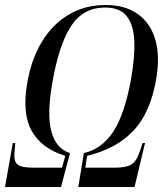

<svg xmlns="http://www.w3.org/2000/svg" viewBox="-46 -745 649 765"><path d="M-26 0 5 -175H15L12 -142Q8 -102 24 -89.5Q40 -77 84 -77H201L214 -124Q120 -153 80.5 -223Q41 -293 63 -417Q79 -509 120.5 -578Q162 -647 226.5 -686Q291 -725 375 -725Q454 -725 504.5 -688Q555 -651 573.5 -584.5Q592 -518 576 -428Q553 -296 486 -224.5Q419 -153 301 -124L294 -77H414Q456 -77 477 -89.5Q498 -102 511 -142L522 -175H532L490 0H266L288 -135Q361 -152 406 -221.5Q451 -291 476 -429Q492 -519 489 -583Q486 -647 458.5 -681Q431 -715 373 -715Q285 -715 237 -641Q189 -567 163 -418Q140 -288 159 -220Q178 -152 233 -135L197 0Z"/></svg>

Font: Noto Serif Display ExtraCondensed
Style: Italic
Weight: 400
Width: 2
Italic angle: -12°
Designer: Monotype Design Team
Foundry: Monotype Imaging Inc.
Version: Version 2.009